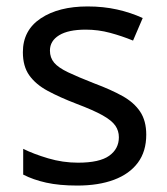

<svg xmlns="http://www.w3.org/2000/svg" viewBox="-20 -566 519 596"><path d="M434 -148Q434 -96 408 -61Q382 -26 334 -8Q286 10 220 10Q164 10 123.5 1Q83 -8 52 -24V-104Q84 -88 129.5 -74.5Q175 -61 222 -61Q289 -61 319 -82.5Q349 -104 349 -140Q349 -160 338 -176Q327 -192 298.5 -208Q270 -224 217 -244Q165 -264 128 -284Q91 -304 71 -332Q51 -360 51 -404Q51 -472 106.5 -509Q162 -546 252 -546Q301 -546 343.5 -536.5Q386 -527 423 -510L393 -440Q359 -454 322 -464Q285 -474 246 -474Q192 -474 163.5 -456.5Q135 -439 135 -409Q135 -387 148 -371.5Q161 -356 191.5 -341.5Q222 -327 273 -307Q324 -288 360 -268Q396 -248 415 -219.5Q434 -191 434 -148Z"/></svg>

Font: Noto Sans Cham
Style: Regular
Weight: 400
Designer: Monotype Design Team
Foundry: Monotype Imaging Inc.
Version: Version 2.002